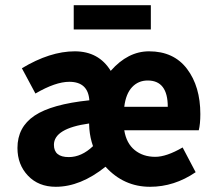

<svg xmlns="http://www.w3.org/2000/svg" viewBox="-20 -705 826 737"><path d="M194 12Q128 12 87.5 -30.5Q47 -73 47 -137Q47 -217 112.5 -261Q178 -305 323 -320Q318 -391 246 -391Q193 -391 116 -346L64 -443Q172 -508 267 -508Q359 -508 405 -433Q471 -508 552 -508Q647 -508 698 -440.5Q749 -373 749 -267Q749 -229 743 -205H457Q465 -155 497 -129Q529 -103 576 -103Q619 -103 681 -139L731 -44Q649 12 556 12Q455 12 385 -65Q289 12 194 12ZM244 -102Q293 -102 337 -144Q326 -175 323 -210L322 -231Q187 -212 187 -149Q187 -102 244 -102ZM457 -295H624Q624 -396 547 -396Q511 -396 487 -370.5Q463 -345 457 -295ZM263 -592V-685H559V-592Z"/></svg>

Font: Toshiba Sans
Style: Bold
Weight: 700
Designer: Paul D. Hunt
Foundry: Toshiba Corporation
Version: Version 2.020;PS 2.0;hotconv 1.0.86;makeotf.lib2.5.63406